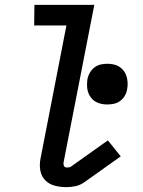

<svg xmlns="http://www.w3.org/2000/svg" viewBox="-20 -760 590 792"><path d="M254 12Q229 12 206 6Q183 0 167 -16Q151 -32 146.5 -56Q142 -80 147 -105L254 -655H121L122 -740H369L242 -89Q241 -82 244 -75.5Q247 -69 255 -69Q259 -69 264 -69.5Q269 -70 273 -73L425 -181L478 -115L326 -7Q310 4 291 8Q272 12 254 12ZM422 -329Q409 -329 396 -332Q383 -335 372 -342Q361 -349 353.5 -359.5Q346 -370 342.5 -382.5Q339 -395 339 -408.5Q339 -422 341 -436Q344 -449 351.5 -461.5Q359 -474 370.5 -482.5Q382 -491 395.5 -494Q409 -497 423 -497Q436 -497 449.5 -494Q463 -491 473.5 -484Q484 -477 491.5 -466.5Q499 -456 502.5 -443.5Q506 -431 506.5 -417.5Q507 -404 504 -390Q502 -377 494.5 -364.5Q487 -352 475.5 -343.5Q464 -335 450 -332Q436 -329 422 -329Z"/></svg>

Font: Lode Dark Term
Style: Bold Italic
Weight: 700
Italic angle: -11°
Monospace: yes
Designer: Belleve Invis
Foundry: Belleve Invis
Version: Version 29.2.0